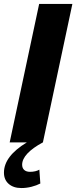

<svg xmlns="http://www.w3.org/2000/svg" viewBox="-38 -720 386 971"><path d="M70 231Q30 231 6 210Q-18 189 -18 153Q-18 70 98 0H11L160 -700H328L179 0Q127 28 100.5 56.5Q74 85 74 113Q74 130 84.5 139.5Q95 149 114 149Q128 149 140.5 146Q153 143 161 138L166 208Q147 218 121.5 224.5Q96 231 70 231Z"/></svg>

Font: Red Hat Text VF
Style: Italic
Weight: 300
Italic angle: -12°
Designer: Pentagram, MCKL
Foundry: Pentagram, MCKL
Version: Version 1.023